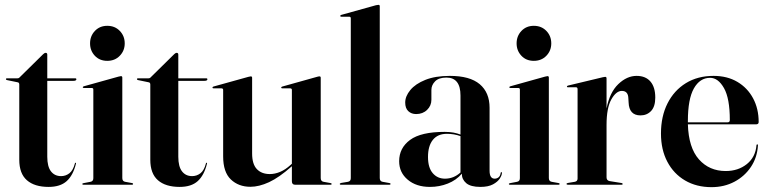

<svg xmlns="http://www.w3.org/2000/svg" viewBox="-20 -762 3166 792"><path d="M53 -422.5 9.5 -431.5Q4.5 -432.5 4.5 -435.5Q4.5 -439 8 -439H52Q58 -439 61.5 -443.5L158 -538.5Q163.5 -544 168.5 -544Q175 -544 175 -536.5V-439H290Q295 -439 295 -435Q295 -428.5 282.5 -428.5H175V-115.5Q175 -75 190.2 -55.2Q205.5 -35.5 232 -35.5Q251 -35.5 266.2 -47.2Q281.5 -59 289 -88Q290 -91 292 -90.8Q294 -90.5 293.5 -87.5Q281.5 -38.5 255 -14.8Q228.5 9 180.5 9Q122.5 9 91 -18.5Q59.5 -46 59.5 -103V-413Q59.5 -421.5 53 -422.5Z M422.5 -511Q391 -511 371.2 -532Q351.5 -553 351.5 -583Q351.5 -613.5 371.5 -634.5Q391.5 -655.5 422.5 -655.5Q454 -655.5 474.2 -634.5Q494.5 -613.5 494.5 -583Q494.5 -553 474.2 -532Q454 -511 422.5 -511ZM484.5 -442V-27.5Q484.5 -14 496.5 -12L524 -7Q529 -6.5 529 -3Q529 0 525 0H323.5Q319.5 0 319.5 -3Q319.5 -5.5 324.5 -6.5L353 -12Q365 -14 365 -27V-392.5Q365 -399 358.5 -399H326Q321.5 -399 321.5 -402.5Q321.5 -404.5 325.5 -406L469 -446Q476 -448 479 -448Q484.5 -448 484.5 -442Z M593.5 -422.5 550 -431.5Q545 -432.5 545 -435.5Q545 -439 548.5 -439H592.5Q598.5 -439 602 -443.5L698.5 -538.5Q704 -544 709 -544Q715.5 -544 715.5 -536.5V-439H830.5Q835.5 -439 835.5 -435Q835.5 -428.5 823 -428.5H715.5V-115.5Q715.5 -75 730.8 -55.2Q746 -35.5 772.5 -35.5Q791.5 -35.5 806.8 -47.2Q822 -59 829.5 -88Q830.5 -91 832.5 -90.8Q834.5 -90.5 834 -87.5Q822 -38.5 795.5 -14.8Q769 9 721 9Q663 9 631.5 -18.5Q600 -46 600 -103V-413Q600 -421.5 593.5 -422.5Z M900.5 -117V-391Q900.5 -397.5 893.5 -397.5H861Q856.5 -397.5 856.5 -401Q856.5 -403.5 860.5 -405L1004.5 -445Q1011.5 -447 1014.5 -447Q1020 -447 1020 -441V-129Q1020 -85 1039.5 -64.5Q1059 -44 1093 -44Q1114 -44 1135.5 -53Q1157 -62 1178.5 -81.5L1184 -86.5V-391Q1184 -397.5 1177 -397.5H1144.5Q1140 -397.5 1140 -401Q1140 -403.5 1144.5 -405L1287.5 -445Q1294.5 -447 1298 -447Q1303 -447 1303 -441V-27.5Q1303 -14 1315 -12L1342.5 -7Q1348 -6.5 1348 -3Q1348 0 1343.5 0H1197Q1184 0 1184 -14.5V-76.5L1183 -75.5Q1131 -29.5 1089.8 -10.5Q1048.5 8.5 1013 8.5Q964 8.5 932.2 -21.8Q900.5 -52 900.5 -117Z M1546.5 -736.5V-27.5Q1546.5 -14 1558.5 -12L1586 -7Q1591 -6.5 1591 -3Q1591 0 1587 0H1385.5Q1381.5 0 1381.5 -3Q1381.5 -6 1388 -7.5L1415 -12Q1427 -14 1427 -27V-686.5Q1427 -693 1420.5 -693H1388Q1383.5 -693 1383.5 -696.5Q1383.5 -699 1387.5 -700.5L1531 -740.5Q1538 -742 1541 -742Q1546.5 -742 1546.5 -736.5Z M1626.5 -97Q1626.5 -151.5 1671.5 -184.8Q1716.5 -218 1814.5 -218Q1835.5 -218 1851 -215Q1866.5 -212 1879.5 -207V-368Q1879.5 -442 1821.5 -442Q1790 -442 1774.8 -426.5Q1759.5 -411 1759.5 -391V-350.5Q1759.5 -326 1741.8 -308.8Q1724 -291.5 1696.5 -291.5Q1677 -291.5 1664.2 -303.5Q1651.5 -315.5 1651.5 -339Q1651.5 -365 1672.5 -390.5Q1693.5 -416 1734.5 -432.5Q1775.5 -449 1836 -449Q1918 -449 1958.8 -414.8Q1999.5 -380.5 1999.5 -317.5V-58Q1999.5 -25 2020.5 -25Q2029.5 -25 2036.5 -30.5Q2043.5 -36 2045.5 -49Q2045.5 -52 2048 -52Q2050.5 -52 2050.5 -49Q2050.5 -39.5 2041.8 -25.8Q2033 -12 2013.5 -1.5Q1994 9 1961.5 9Q1921.5 9 1903.2 -6.5Q1885 -22 1885 -45.5Q1862 -18.5 1827.2 -4.8Q1792.5 9 1753.5 9Q1697 9 1661.8 -20.8Q1626.5 -50.5 1626.5 -97ZM1745.5 -114.5Q1745.5 -70.5 1765 -47.8Q1784.5 -25 1815.5 -25Q1851.5 -25 1879.5 -50.5V-200.5Q1853 -210 1823.5 -210Q1785.5 -210 1765.5 -185Q1745.5 -160 1745.5 -114.5Z M2182 -511Q2150.5 -511 2130.8 -532Q2111 -553 2111 -583Q2111 -613.5 2131 -634.5Q2151 -655.5 2182 -655.5Q2213.5 -655.5 2233.8 -634.5Q2254 -613.5 2254 -583Q2254 -553 2233.8 -532Q2213.5 -511 2182 -511ZM2244 -442V-27.5Q2244 -14 2256 -12L2283.5 -7Q2288.5 -6.5 2288.5 -3Q2288.5 0 2284.5 0H2083Q2079 0 2079 -3Q2079 -5.5 2084 -6.5L2112.5 -12Q2124.5 -14 2124.5 -27V-392.5Q2124.5 -399 2118 -399H2085.5Q2081 -399 2081 -402.5Q2081 -404.5 2085 -406L2228.5 -446Q2235.5 -448 2238.5 -448Q2244 -448 2244 -442Z M2482 -438.5V-314.5Q2495 -381 2530.5 -415Q2566 -449 2606 -449Q2643 -449 2663 -425.8Q2683 -402.5 2683 -359.5Q2683 -322.5 2665.8 -304.2Q2648.5 -286 2622 -286Q2575 -286 2573 -339.5L2572 -355.5Q2571.5 -387 2545 -387Q2521.5 -387 2501.8 -352Q2482 -317 2482 -246.5V-30.5Q2482 -17.5 2494.5 -15L2544 -7Q2548.5 -6 2548.5 -3Q2548.5 0 2544 0H2322Q2317 0 2317 -3.5Q2317 -6.5 2323.5 -7.5L2350.5 -12Q2362.5 -14 2362.5 -25.5V-394Q2362.5 -402 2356 -402H2322Q2318.5 -402 2318.5 -405Q2318.5 -407.5 2323 -409L2467 -443.5Q2474.5 -445 2476.5 -445Q2482 -445 2482 -438.5Z M3109.5 -258.5Q3109.5 -249 3098 -249H2817.5Q2820.5 -152.5 2863.2 -104.5Q2906 -56.5 2973.5 -56.5Q3025 -56.5 3060.8 -85.2Q3096.5 -114 3100.5 -163Q3101 -166.5 3103.5 -166.5Q3107 -166.5 3106.5 -162Q3103.5 -112.5 3077.8 -73.8Q3052 -35 3009.8 -12.5Q2967.5 10 2915 10Q2853 10 2806 -17.5Q2759 -45 2732.8 -94.8Q2706.5 -144.5 2706.5 -211Q2706.5 -282 2733.5 -335.5Q2760.5 -389 2809.2 -419Q2858 -449 2923.5 -449Q2980 -449 3021.8 -424.2Q3063.5 -399.5 3086.5 -356.5Q3109.5 -313.5 3109.5 -258.5ZM2817.5 -262.5Q2817.5 -260 2817.5 -257.5H2982Q2990.5 -257.5 2990.5 -267Q2990.5 -356 2966.5 -398.5Q2942.5 -441 2909 -441Q2867 -441 2842.2 -397.2Q2817.5 -353.5 2817.5 -262.5Z"/></svg>

Font: Fraunces 144pt SemiBold
Style: Regular
Weight: 600
Version: Version 1.000;[0bf87f6ff]